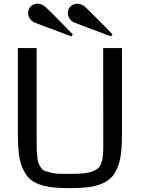

<svg xmlns="http://www.w3.org/2000/svg" viewBox="-20 -981 744 1013"><path d="M74.2 0ZM623.5 -727.5V-272Q623.5 -213.4 618.4 -171.4Q613.3 -129.4 600.1 -96.9Q586.9 -64.5 567.1 -44.2Q547.4 -23.9 515.4 -11Q483.4 2 443.8 6.8Q404.3 11.7 348.1 11.7Q293.9 11.7 255.9 7.3Q217.8 2.9 185.5 -9Q153.3 -21 133.5 -40.8Q113.8 -60.5 99.6 -92.5Q85.4 -124.5 79.8 -168Q74.2 -211.4 74.2 -272V-727.5H173.3V-259.3Q173.3 -218.8 173.6 -200.7Q173.8 -182.6 176.3 -156.5Q178.7 -130.4 182.6 -120.8Q186.5 -111.3 195.6 -97.2Q204.6 -83 216.1 -79.3Q227.5 -75.7 247.6 -70.3Q267.6 -64.9 290.8 -64.2Q314 -63.5 348.6 -63.5Q389.6 -63.5 417.2 -65.9Q444.8 -68.4 465.3 -75.7Q485.8 -83 496.8 -92.5Q507.8 -102.1 514.4 -120.6Q521 -139.2 522.9 -159.2Q524.9 -179.2 524.9 -212.4L524.4 -727.5ZM429.2 -944.3Q437.5 -937.5 473.6 -901.4Q509.8 -865.2 542 -832.5L573.7 -799.3L565.4 -789.1L520 -806.2Q474.6 -823.2 426.3 -841.3Q377.9 -859.4 372.6 -861.8Q355.5 -869.1 346.7 -883.3Q337.9 -897.5 337.9 -912.6Q337.9 -932.6 351.6 -947Q365.2 -961.4 388.2 -961.4Q409.7 -961.4 429.2 -944.3ZM219.7 -944.3Q228 -937.5 264.2 -901.4Q300.3 -865.2 332 -832.5L364.3 -799.3L356 -789.1L310.5 -806.2Q265.1 -823.2 216.8 -841.3Q168.5 -859.4 163.1 -861.8Q146 -869.1 137.2 -883.3Q128.4 -897.5 128.4 -912.6Q128.4 -932.6 142.1 -947Q155.8 -961.4 178.7 -961.4Q200.2 -961.4 219.7 -944.3Z"/></svg>

Font: Coda
Style: Regular
Weight: 400
Designer: vernon adams
Foundry: vernon adams
Version: Version 2.001; ttfautohint (v0.8) -r 50 -G 200 -x